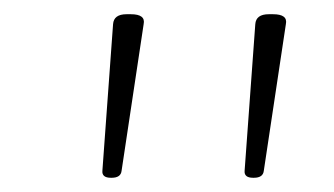

<svg xmlns="http://www.w3.org/2000/svg" viewBox="-20 -722 470 270"><path d="M136 -472Q123 -472 124 -482L139 -688Q140 -702 158 -702H164Q185 -702 182 -688L151 -482Q150 -472 137 -472ZM336 -472Q323 -472 324 -482L339 -688Q340 -702 358 -702H364Q385 -702 382 -688L351 -482Q350 -472 337 -472Z"/></svg>

Font: Asap Expanded Expanded Thin
Style: Italic
Weight: 100
Width: 7
Italic angle: -6°
Designer: Pablo Cosgaya
Foundry: Omnibus-Type
Version: Version 3.001; ttfautohint (v1.8.4.7-5d5b)